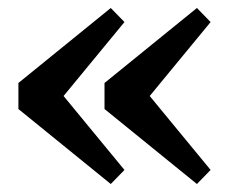

<svg xmlns="http://www.w3.org/2000/svg" viewBox="-20 -495 591 485"><path d="M259.8 -30.2 26.5 -219.6V-285.4L259.8 -474.8L294.4 -439.3L109.7 -215V-290L294.4 -65.7ZM477.4 -30.2 244 -219.6V-285.4L477.4 -474.8L512 -439.3L327.3 -215V-290L512 -65.7Z"/></svg>

Font: Source Serif 4 Variable
Style: Regular
Weight: 400
Designer: Frank Grießhammer
Foundry: Adobe
Version: Version 4.005;hotconv 1.1.0;makeotfexe 2.6.0